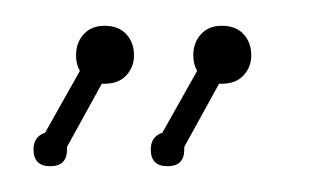

<svg xmlns="http://www.w3.org/2000/svg" viewBox="-20 -730 241 149"><path d="M32 -614Q32 -601 19 -601Q6 -601 6 -614Q6 -624 15 -627L42 -675Q39 -680 39 -687Q39 -697 45 -703.5Q51 -710 61 -710Q72 -710 78 -703.5Q84 -697 84 -687Q84 -678 78 -671.5Q72 -665 61 -665H59L32 -616ZM123 -614Q123 -601 110 -601Q97 -601 97 -614Q97 -624 106 -627L133 -675Q130 -680 130 -687Q130 -697 136 -703.5Q142 -710 152 -710Q163 -710 169 -703.5Q175 -697 175 -687Q175 -678 169 -671.5Q163 -665 152 -665H150L123 -616Z"/></svg>

Font: Wire One
Style: Regular
Weight: 400
Designer: Alexei Vanyashin, Gayaneh Bagdasaryan
Foundry: Cyreal
Version: Version 1.102; ttfautohint (v1.8.3)